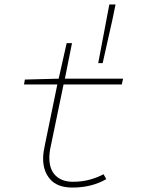

<svg xmlns="http://www.w3.org/2000/svg" viewBox="-20 -832 640 864"><path d="M306 12Q239 12 206.5 -24.5Q174 -61 174 -118Q174 -135 176.5 -150Q179 -165 182 -180L238 -452H88L92 -474L244 -478L280 -638H304L272 -478H534L528 -452H266L208 -172Q205 -159 203.5 -146.5Q202 -134 202 -122Q202 -69 230.5 -41.5Q259 -14 308 -14Q349 -14 383.5 -23.5Q418 -33 446 -48L458 -26Q428 -8 389.5 2Q351 12 306 12ZM422 -548 472 -812H500L486 -744L442 -548Z"/></svg>

Font: Source Code Pro ExtraLight ExtraLight
Style: Italic
Weight: 250
Italic angle: -11°
Monospace: yes
Version: Version 1.016;hotconv 1.0.116;makeotfexe 2.5.65601